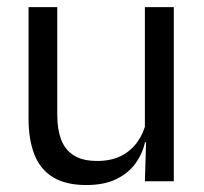

<svg xmlns="http://www.w3.org/2000/svg" viewBox="-20 -508 573 538"><path d="M140.5 -488V-184.5Q140.5 -146 151.2 -117.2Q162 -88.5 186.5 -72.8Q211 -57 252.5 -57Q291.5 -57 319.5 -71.2Q347.5 -85.5 365.2 -110.5Q383 -135.5 389.5 -167L404 -109.5H386.5Q379 -76.5 359 -49.2Q339 -22 305.2 -5.8Q271.5 10.5 222 10.5Q164.5 10.5 128.8 -11.2Q93 -33 76.5 -74.8Q60 -116.5 60 -175.5V-488ZM467 -488V0H386L389.5 -117L386 -122V-488Z"/></svg>

Font: Anek Tamil Medium
Style: Regular
Weight: 400
Version: Version 1.003